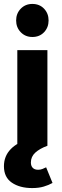

<svg xmlns="http://www.w3.org/2000/svg" viewBox="-34 -741 315 976"><path d="M54 0V-486H207V0ZM130.5 -553Q95 -553 71.5 -577.2Q48 -601.5 48 -637Q48 -672.5 71.5 -696.8Q95 -721 130.5 -721Q167 -721 190 -696.8Q213 -672.5 213 -637Q213 -601.5 190 -577.2Q167 -553 130.5 -553ZM129.5 215Q66.5 215 26.2 187.5Q-14 160 -14 104Q-14 52.5 20.8 16.8Q55.5 -19 115 -32L207 0Q167.5 14.5 145.2 35Q123 55.5 123 85Q123 102.5 132.5 112.2Q142 122 160 122Q171.5 122 181.5 118Q191.5 114 200.5 109.5L233 189Q213.5 200 188.2 207.5Q163 215 129.5 215Z"/></svg>

Font: Outfit Thin
Style: Regular
Weight: 100
Designer: Rodrigo Fuenzalida
Foundry: fragTYPE
Version: Version 1.100;gftools[0.9.27]